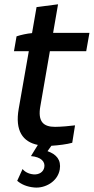

<svg xmlns="http://www.w3.org/2000/svg" viewBox="-20 -673 436 893"><path d="M57 -504 45 -435H114L67 -167C49 -65 86 -13 156 1L124 53C171 57 191 79 186 105C182 127 162 140 136 138C111 136 93 124 85 113L60 168C80 185 106 196 139 199C188 204 248 173 258 115C265 71 243 45 201 30L219 5C252 3 292 -2 316 -9L329 -90C308 -87 261 -83 236 -83C183 -83 154 -106 168 -181L212 -435H381L396 -520H227L250 -653L150 -640L129 -519C106 -517 78 -511 57 -504Z"/></svg>

Font: Fixel Display 20240404 Medium
Style: Italic
Weight: 500
Italic angle: -10°
Designer: AlfaBravo + MacPaw
Foundry: Kyrylo Tkachov, Marchela Mozhyna, Serhii Makarenko, Maria Weinstein, Zakhar Kryvoshyya
Version: Version 1.211;Glyphs 3.2 (3225)